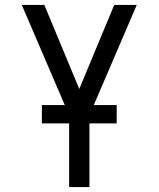

<svg xmlns="http://www.w3.org/2000/svg" viewBox="-20 -540 640 775"><path d="M259 215V-75L68 -520H159L300 -181L441 -520H532L341 -75V215ZM149 -42V-116H451V-42Z"/></svg>

Font: Iosevka SS04 Extended
Style: Regular
Weight: 400
Width: 7
Monospace: yes
Designer: Belleve Invis
Foundry: Belleve Invis
Version: Version 19.0.0; ttfautohint (v1.8.4)